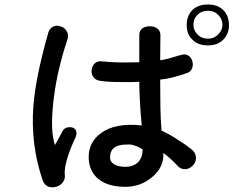

<svg xmlns="http://www.w3.org/2000/svg" viewBox="-20 -832 1040 834"><path d="M599.6 -182.6Q599.6 -149.4 581.1 -128.9Q560.5 -107.4 524.4 -107.4Q489.3 -107.4 471.7 -121.1Q458 -131.8 458 -147.5Q458 -169.9 468.8 -183.6Q486.3 -204.1 531.2 -204.1Q546.9 -206.1 566.4 -199.2Q584 -194.3 599.6 -182.6ZM585 -679.7V-561.5H581.1Q540 -560.5 510.7 -560.5Q458 -561.5 422.9 -565.4Q403.3 -568.4 390.6 -555.7Q379.9 -544.9 377.9 -527.3Q376 -510.7 385.7 -497.1Q395.5 -483.4 417 -480.5Q451.2 -475.6 506.8 -475.6Q546.9 -474.6 585 -476.6Q585 -446.3 587.9 -387.7Q590.8 -336.9 595.7 -287.1Q481.4 -299.8 418.9 -253.9Q365.2 -214.8 365.2 -149.4Q365.2 -97.7 397.5 -63.5Q439.5 -20.5 524.4 -20.5Q590.8 -20.5 640.6 -62.5Q693.4 -106.4 689.5 -168Q715.8 -147.5 727.5 -135.7Q740.2 -124 756.8 -106.4Q771.5 -94.7 791 -97.7Q808.6 -101.6 820.3 -116.2Q833 -130.9 831.1 -149.4Q830.1 -168.9 810.5 -184.6Q782.2 -207 752.9 -224.6Q714.8 -250 681.6 -264.6Q677.7 -312.5 676.8 -364.3Q675.8 -408.2 675.8 -486.3Q694.3 -487.3 727.5 -495.1Q761.7 -503.9 794.9 -515.6Q809.6 -521.5 814.5 -536.1Q820.3 -550.8 815.4 -566.4Q810.5 -583 797.9 -590.8Q784.2 -599.6 765.6 -592.8L756.8 -590.8Q728.5 -582 713.9 -578.1Q688.5 -571.3 675.8 -570.3L676.8 -679.7Q676.8 -698.2 662.1 -709Q649.4 -717.8 630.9 -717.8Q611.3 -717.8 598.6 -709Q585 -698.2 585 -679.7ZM188.5 -685.5Q134.8 -496.1 125 -372.1Q112.3 -204.1 165 -49.8Q171.9 -29.3 189.5 -21.5Q206.1 -15.6 223.6 -20.5Q242.2 -25.4 252.9 -40Q263.7 -54.7 261.7 -72.3Q257.8 -95.7 273.4 -148.4Q288.1 -194.3 308.6 -236.3Q315.4 -253.9 309.6 -265.6Q304.7 -275.4 293 -278.3Q280.3 -281.2 268.6 -277.3Q255.9 -272.5 251 -260.7Q245.1 -249 239.3 -239.3Q232.4 -226.6 218.8 -202.1Q198.2 -259.8 210.9 -381.8Q224.6 -516.6 273.4 -662.1Q279.3 -681.6 268.6 -698.2Q259.8 -712.9 242.2 -717.8Q224.6 -723.6 210 -715.8Q193.4 -708 188.5 -685.5ZM883.8 -812.5Q837.9 -812.5 813.5 -786.1Q791 -761.7 791 -722.7Q791 -685.5 813.5 -662.1Q837.9 -634.8 883.8 -634.8Q926.8 -634.8 952.1 -662.1Q974.6 -686.5 974.6 -722.7Q974.6 -761.7 952.1 -786.1Q926.8 -812.5 883.8 -812.5ZM883.8 -785.2Q911.1 -785.2 929.7 -765.6Q946.3 -748 946.3 -724.6Q946.3 -702.1 929.7 -684.6Q911.1 -664.1 883.8 -664.1Q853.5 -664.1 835.9 -684.6Q820.3 -701.2 820.3 -724.6Q820.3 -749 835.9 -765.6Q853.5 -785.2 883.8 -785.2Z"/></svg>

Font: GungsuhChe
Style: Regular
Weight: 400
Monospace: yes
Version: Version 2.21